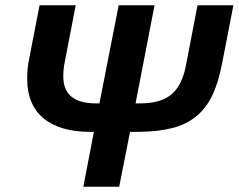

<svg xmlns="http://www.w3.org/2000/svg" viewBox="-20 -708 905 728"><path d="M473 -208 432 0H296L336 -208H322Q207 -208 145 -259.5Q83 -311 83 -410Q83 -447 90 -482L130 -688H267L226 -475Q220 -449 220 -418Q220 -316 344 -316H357L430 -688H566L494 -316H512Q590 -316 630.5 -350.5Q671 -385 685 -460L729 -688H865L821 -462Q807 -391 783.5 -343.5Q760 -296 723 -266Q686 -236 633.5 -222.5Q581 -209 509 -208Z"/></svg>

Font: Libra Sans Modern
Style: Bold Italic
Weight: 700
Italic angle: -12°
Foundry: Stefan Peev, Context Ltd
Version: Version 1.000